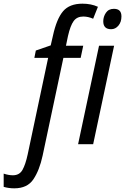

<svg xmlns="http://www.w3.org/2000/svg" viewBox="-138 -785 681 1045"><path d="M-60 240Q11 240 44 190.5Q77 141 94 62L207 -470H301L315 -536H221L232 -589Q245 -646 263 -670.5Q281 -695 315 -695Q342 -695 369 -683L395 -748Q358 -765 311 -765Q240 -765 205 -723.5Q170 -682 150 -590L138 -538L57 -510L49 -470H124L13 54Q1 110 -15.5 139.5Q-32 169 -68 169Q-91 169 -118 160V232Q-91 240 -60 240ZM467 -626Q490 -626 506.5 -645.5Q523 -665 523 -696Q523 -737 482 -737Q453 -737 438.5 -715.5Q424 -694 424 -669Q424 -626 467 -626ZM287 0H369L483 -536H401Z"/></svg>

Font: Noto Sans UI SemiCondensed
Style: Italic
Weight: 400
Width: 4
Italic angle: -12°
Designer: Monotype Design Team
Foundry: Monotype Imaging Inc.
Version: Version 1.901